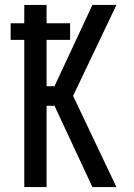

<svg xmlns="http://www.w3.org/2000/svg" viewBox="-20 -755 540 775"><path d="M78 0V-594H23V-661H78V-735H168V-661H263V-594H168V-407H200L353 -735H450L275 -368L450 0H353L200 -328H168V0Z"/></svg>

Font: Iosevka Curly Medium
Style: Regular
Weight: 500
Monospace: yes
Designer: Belleve Invis
Foundry: Belleve Invis
Version: Version 22.1.2; ttfautohint (v1.8.4)